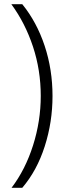

<svg xmlns="http://www.w3.org/2000/svg" viewBox="-20 -736 317 914"><path d="M230 -279Q230 -155 193 -39.5Q156 76 86 158H35Q101 71 137.5 -44.5Q174 -160 174 -279Q174 -402 137 -514Q100 -626 34 -716H86Q155 -631 192.5 -518Q230 -405 230 -279Z"/></svg>

Font: Noto Sans Ethiopic Condensed Light
Style: Regular
Weight: 300
Width: 3
Designer: Monotype Design Team
Foundry: Monotype Imaging Inc.
Version: Version 2.102; ttfautohint (v1.8.4.7-5d5b)